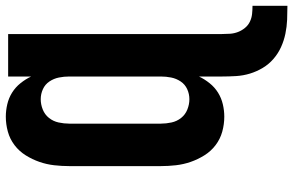

<svg xmlns="http://www.w3.org/2000/svg" viewBox="-194 -589 1008 660"><g transform="rotate(-90 310.0 -259.0)"><path d="M620 225Q596 225 572 224Q548 223 524 218Q500 213 478 203Q456 193 437.5 177Q419 161 406.5 140Q394 119 387 96Q380 73 378.5 48.5Q377 24 377 0V-79Q368 -60 354 -42.5Q340 -25 321.5 -13.5Q303 -2 281.5 3Q260 8 239 8Q213 8 187.5 1Q162 -6 141 -22Q120 -38 106 -60.5Q92 -83 83.5 -107.5Q75 -132 72 -158Q69 -184 69 -210V-525Q69 -551 72 -577Q75 -603 83.5 -627.5Q92 -652 106 -674.5Q120 -697 141 -713Q162 -729 187.5 -736Q213 -743 239 -743Q260 -743 281.5 -738Q303 -733 321.5 -721.5Q340 -710 354 -692.5Q368 -675 377 -656V-735H523V0Q523 14 524 28Q525 42 530 55Q535 68 544 79Q553 90 565.5 96Q578 102 592 103.5Q606 105 620 105ZM299 -112Q317 -112 333.5 -119.5Q350 -127 360 -142Q370 -157 373.5 -174.5Q377 -192 377 -210V-525Q377 -543 373.5 -560.5Q370 -578 360 -593Q350 -608 333.5 -615.5Q317 -623 299 -623Q281 -623 263.5 -616Q246 -609 234.5 -594.5Q223 -580 219 -561.5Q215 -543 215 -525V-210Q215 -192 219 -173.5Q223 -155 234.5 -140.5Q246 -126 263.5 -119Q281 -112 299 -112Z"/></g></svg>

Font: Iosevka Custom Heavy Extended
Style: Regular
Weight: 900
Width: 7
Monospace: yes
Designer: Belleve Invis
Foundry: Belleve Invis
Version: Version 11.2.4; ttfautohint (v1.8.4)